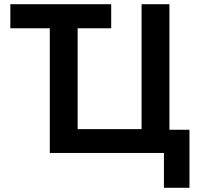

<svg xmlns="http://www.w3.org/2000/svg" viewBox="-20 -725 957 910"><path d="M757 165V0H216V-591H29V-705H507V-591H348V-113H651V-705H783V-110H878V165Z"/></svg>

Font: Nunito Sans 7pt SemiCondensed
Style: Bold
Weight: 700
Width: 4
Designer: Vernon Adams
Foundry: Vernon Adams
Version: Version 3.101;gftools[0.9.27]